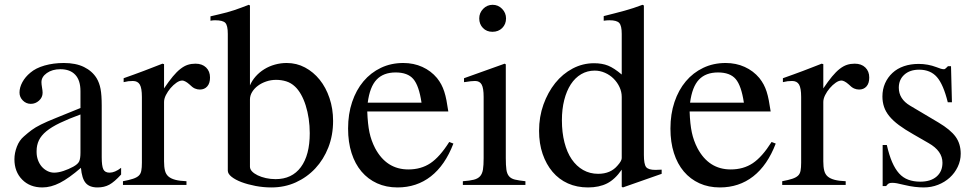

<svg xmlns="http://www.w3.org/2000/svg" viewBox="-20 -782 4129 812"><path d="M410.2 -117.2Q410.2 -80.1 417 -65.9Q423.8 -51.8 443.4 -51.8Q465.8 -51.8 492.2 -72.3V-43.9Q463.9 -12.7 442.4 -1Q420.9 10.7 392.6 10.7Q358.4 10.7 342.3 -8.3Q326.2 -27.3 322.3 -72.3Q271.5 -28.3 233.4 -8.8Q195.3 10.7 159.2 10.7Q106.4 10.7 73.7 -22.5Q41 -55.7 41 -108.4Q41 -134.8 51.3 -161.6Q61.5 -188.5 81.1 -205.1Q98.6 -220.7 113.8 -231.9Q128.9 -243.2 153.3 -255.4Q177.7 -267.6 216.8 -283.2Q255.9 -298.8 320.3 -325.2V-396.5Q320.3 -442.4 298.3 -465.8Q276.4 -489.3 235.4 -489.3Q201.2 -489.3 178.2 -473.1Q155.3 -457 155.3 -434.6Q155.3 -425.8 157.7 -412.1Q160.2 -398.4 160.2 -389.6Q160.2 -370.1 145 -356.4Q129.9 -342.8 110.4 -342.8Q90.8 -342.8 76.7 -356.9Q62.5 -371.1 62.5 -390.6Q62.5 -412.1 74.7 -434.6Q86.9 -457 108.4 -474.6Q130.9 -494.1 168.5 -504.9Q206.1 -515.6 250 -515.6Q300.8 -515.6 335.4 -498.5Q370.1 -481.4 388.7 -451.2Q400.4 -431.6 405.3 -405.8Q410.2 -379.9 410.2 -335.9ZM320.3 -297.9Q269.5 -279.3 233.9 -262.2Q198.2 -245.1 176.3 -227.1Q154.3 -209 144.5 -188.5Q134.8 -168 134.8 -143.6V-138.7Q134.8 -121.1 140.6 -105Q146.5 -88.9 156.7 -77.1Q167 -65.4 180.7 -58.6Q194.3 -51.8 209 -51.8Q226.6 -51.8 248.5 -59.1Q270.5 -66.4 290 -77.1Q309.6 -87.9 314.9 -99.6Q320.3 -111.3 320.3 -136.7Z M502.9 -451.2Q527.3 -460 547.9 -467.3Q568.4 -474.6 587.4 -481.9Q606.4 -489.3 625.5 -496.6Q644.5 -503.9 667 -512.7L673.8 -510.7V-408.2Q694.3 -438.5 710.9 -458.5Q727.5 -478.5 743.2 -490.7Q758.8 -502.9 773.9 -507.8Q789.1 -512.7 806.6 -512.7Q835 -512.7 851.6 -496.6Q868.2 -480.5 868.2 -454.1Q868.2 -429.7 856.4 -416.5Q844.7 -403.3 825.2 -403.3Q814.5 -403.3 804.2 -407.7Q793.9 -412.1 780.3 -425.8Q771.5 -433.6 763.7 -437.5Q755.9 -441.4 751 -441.4Q739.3 -441.4 726.1 -432.1Q712.9 -422.9 701.2 -409.2Q689.5 -395.5 681.6 -379.9Q673.8 -364.3 673.8 -350.6V-99.6Q673.8 -76.2 677.7 -60.5Q681.6 -44.9 692.4 -35.6Q703.1 -26.4 721.7 -21.5Q740.2 -16.6 768.6 -15.6V0H500V-15.6Q526.4 -20.5 542.5 -25.9Q558.6 -31.2 566.9 -39.1Q575.2 -46.9 577.6 -60.1Q580.1 -73.2 580.1 -93.8V-372.1Q580.1 -409.2 571.3 -424.3Q562.5 -439.5 542 -439.5Q531.2 -439.5 522.9 -438.5Q514.6 -437.5 502.9 -434.6Z M1037.1 -420.9Q1045.9 -441.4 1061.5 -459Q1077.1 -476.6 1097.7 -489.3Q1118.2 -502 1142.6 -508.8Q1167 -515.6 1192.4 -515.6Q1234.4 -515.6 1270 -496.6Q1305.7 -477.5 1332 -444.8Q1358.4 -412.1 1373.5 -367.2Q1388.7 -322.3 1388.7 -270.5Q1388.7 -210 1368.7 -158.7Q1348.6 -107.4 1313.5 -69.8Q1278.3 -32.2 1231 -10.7Q1183.6 10.7 1127.9 10.7Q1093.8 10.7 1060.5 4.4Q1027.3 -2 1001.5 -11.7Q975.6 -21.5 959.5 -34.2Q943.4 -46.9 943.4 -60.5V-638.7Q943.4 -673.8 933.1 -685.1Q922.9 -696.3 889.6 -696.3Q883.8 -696.3 879.4 -695.8Q875 -695.3 870.1 -694.3V-712.9L903.3 -720.7Q942.4 -729.5 969.7 -738.8Q997.1 -748 1032.2 -761.7L1037.1 -758.8ZM1037.1 -77.1Q1037.1 -66.4 1045.9 -57.1Q1054.7 -47.9 1069.8 -40.5Q1085 -33.2 1104.5 -28.8Q1124 -24.4 1145.5 -24.4Q1214.8 -24.4 1252.4 -75.2Q1290 -126 1290 -218.8Q1290 -250 1285.6 -279.8Q1281.2 -309.6 1272.9 -335.9Q1264.6 -362.3 1252.9 -382.8Q1241.2 -403.3 1227.5 -416Q1210.9 -431.6 1190.4 -438Q1169.9 -444.3 1147.5 -444.3Q1126 -444.3 1106 -437.5Q1085.9 -430.7 1070.8 -419.4Q1055.7 -408.2 1046.4 -393.1Q1037.1 -377.9 1037.1 -361.3Z M1897.5 -174.8Q1862.3 -83 1802.2 -36.1Q1742.2 10.7 1661.1 10.7Q1613.3 10.7 1574.7 -6.8Q1536.1 -24.4 1508.8 -56.6Q1481.4 -88.9 1466.8 -134.8Q1452.1 -180.7 1452.1 -238.3Q1452.1 -299.8 1469.2 -350.6Q1486.3 -401.4 1517.1 -438Q1547.9 -474.6 1590.8 -495.1Q1633.8 -515.6 1685.5 -515.6Q1729.5 -515.6 1766.1 -499Q1802.7 -482.4 1828.1 -452.1Q1838.9 -438.5 1846.2 -424.8Q1853.5 -411.1 1858.9 -394.5Q1864.3 -377.9 1868.2 -357.4Q1872.1 -336.9 1876 -310.5H1533.2Q1535.2 -256.8 1542.5 -222.2Q1549.8 -187.5 1566.4 -155.3Q1614.3 -65.4 1707 -65.4Q1760.7 -65.4 1800.3 -91.8Q1839.8 -118.2 1879.9 -181.6ZM1762.7 -347.7Q1752 -419.9 1728 -447.8Q1704.1 -475.6 1653.3 -475.6Q1601.6 -475.6 1572.8 -445.3Q1543.9 -415 1535.2 -347.7Z M2119.1 -509.8V-113.3Q2119.1 -83 2121.6 -64.9Q2124 -46.9 2132.8 -36.6Q2141.6 -26.4 2157.7 -22.5Q2173.8 -18.6 2202.1 -15.6V0H1937.5V-15.6Q1966.8 -17.6 1983.9 -22Q2001 -26.4 2010.3 -36.6Q2019.5 -46.9 2022.5 -64.9Q2025.4 -83 2025.4 -113.3V-372.1Q2025.4 -409.2 2017.1 -424.3Q2008.8 -439.5 1989.3 -439.5Q1981.4 -439.5 1971.2 -438.5Q1960.9 -437.5 1950.2 -435.5L1942.4 -434.6V-451.2L2114.3 -512.7ZM2063.5 -761.7Q2086.9 -761.7 2103.5 -744.6Q2120.1 -727.5 2120.1 -704.1Q2120.1 -679.7 2104 -663.6Q2087.9 -647.5 2062.5 -647.5Q2038.1 -647.5 2022.5 -663.6Q2006.8 -679.7 2006.8 -704.1Q2006.8 -727.5 2023.4 -744.6Q2040 -761.7 2063.5 -761.7Z M2609.4 7.8V-64.5Q2581.1 -23.4 2547.4 -6.3Q2513.7 10.7 2466.8 10.7Q2419.9 10.7 2381.8 -6.3Q2343.8 -23.4 2316.9 -55.2Q2290 -86.9 2274.9 -130.9Q2259.8 -174.8 2259.8 -228.5Q2259.8 -288.1 2278.3 -339.8Q2296.9 -391.6 2328.1 -430.7Q2359.4 -469.7 2401.9 -492.2Q2444.3 -514.6 2492.2 -514.6Q2526.4 -514.6 2551.8 -504.4Q2577.1 -494.1 2609.4 -466.8V-638.7Q2609.4 -672.9 2599.1 -684.6Q2588.9 -696.3 2557.6 -696.3Q2550.8 -696.3 2545.4 -695.8Q2540 -695.3 2533.2 -694.3V-713.9Q2559.6 -720.7 2581.1 -726.1Q2602.5 -731.4 2621.6 -736.8Q2640.6 -742.2 2658.7 -748Q2676.8 -753.9 2697.3 -761.7L2703.1 -758.8V-127Q2703.1 -87.9 2712.4 -75.7Q2721.7 -63.5 2752 -63.5Q2756.8 -63.5 2764.2 -64Q2771.5 -64.5 2778.3 -64.5V-46.9L2614.3 10.7ZM2609.4 -372.1Q2609.4 -393.6 2600.1 -413.6Q2590.8 -433.6 2575.2 -449.2Q2559.6 -464.8 2538.6 -474.1Q2517.6 -483.4 2495.1 -483.4Q2463.9 -483.4 2438 -468.3Q2412.1 -453.1 2394 -425.3Q2376 -397.5 2366.2 -358.9Q2356.4 -320.3 2356.4 -273.4Q2356.4 -221.7 2367.2 -179.7Q2377.9 -137.7 2397.9 -108.4Q2418 -79.1 2446.3 -63Q2474.6 -46.9 2509.8 -46.9Q2562.5 -46.9 2591.8 -82Q2609.4 -101.6 2609.4 -113.3Z M3260.7 -174.8Q3225.6 -83 3165.5 -36.1Q3105.5 10.7 3024.4 10.7Q2976.6 10.7 2938 -6.8Q2899.4 -24.4 2872.1 -56.6Q2844.7 -88.9 2830.1 -134.8Q2815.4 -180.7 2815.4 -238.3Q2815.4 -299.8 2832.5 -350.6Q2849.6 -401.4 2880.4 -438Q2911.1 -474.6 2954.1 -495.1Q2997.1 -515.6 3048.8 -515.6Q3092.8 -515.6 3129.4 -499Q3166 -482.4 3191.4 -452.1Q3202.1 -438.5 3209.5 -424.8Q3216.8 -411.1 3222.2 -394.5Q3227.5 -377.9 3231.4 -357.4Q3235.4 -336.9 3239.3 -310.5H2896.5Q2898.4 -256.8 2905.8 -222.2Q2913.1 -187.5 2929.7 -155.3Q2977.5 -65.4 3070.3 -65.4Q3124 -65.4 3163.6 -91.8Q3203.1 -118.2 3243.2 -181.6ZM3126 -347.7Q3115.2 -419.9 3091.3 -447.8Q3067.4 -475.6 3016.6 -475.6Q2964.8 -475.6 2936 -445.3Q2907.2 -415 2898.4 -347.7Z M3291 -451.2Q3315.4 -460 3335.9 -467.3Q3356.4 -474.6 3375.5 -481.9Q3394.5 -489.3 3413.6 -496.6Q3432.6 -503.9 3455.1 -512.7L3461.9 -510.7V-408.2Q3482.4 -438.5 3499 -458.5Q3515.6 -478.5 3531.2 -490.7Q3546.9 -502.9 3562 -507.8Q3577.1 -512.7 3594.7 -512.7Q3623 -512.7 3639.6 -496.6Q3656.2 -480.5 3656.2 -454.1Q3656.2 -429.7 3644.5 -416.5Q3632.8 -403.3 3613.3 -403.3Q3602.5 -403.3 3592.3 -407.7Q3582 -412.1 3568.4 -425.8Q3559.6 -433.6 3551.8 -437.5Q3543.9 -441.4 3539.1 -441.4Q3527.3 -441.4 3514.2 -432.1Q3501 -422.9 3489.3 -409.2Q3477.5 -395.5 3469.7 -379.9Q3461.9 -364.3 3461.9 -350.6V-99.6Q3461.9 -76.2 3465.8 -60.5Q3469.7 -44.9 3480.5 -35.6Q3491.2 -26.4 3509.8 -21.5Q3528.3 -16.6 3556.6 -15.6V0H3288.1V-15.6Q3314.5 -20.5 3330.6 -25.9Q3346.7 -31.2 3355 -39.1Q3363.3 -46.9 3365.7 -60.1Q3368.2 -73.2 3368.2 -93.8V-372.1Q3368.2 -409.2 3359.4 -424.3Q3350.6 -439.5 3330.1 -439.5Q3319.3 -439.5 3311 -438.5Q3302.7 -437.5 3291 -434.6Z M3988.3 -349.6Q3969.7 -424.8 3942.4 -456.1Q3915 -487.3 3867.2 -487.3Q3828.1 -487.3 3804.7 -466.3Q3781.2 -445.3 3781.2 -411.1Q3781.2 -363.3 3829.1 -335L3949.2 -263.7Q4000 -233.4 4021.5 -203.6Q4043 -173.8 4043 -131.8Q4043 -102.5 4030.3 -76.2Q4017.6 -49.8 3996.6 -30.8Q3975.6 -11.7 3947.3 -0.5Q3918.9 10.7 3886.7 10.7Q3869.1 10.7 3848.6 8.3Q3828.1 5.9 3803.7 0Q3784.2 -4.9 3773.4 -6.8Q3762.7 -8.8 3752.9 -8.8Q3743.2 -8.8 3738.3 -5.9Q3733.4 -2.9 3727.5 4.9H3712.9V-168.9H3730.5Q3740.2 -126 3752.9 -96.7Q3765.6 -67.4 3782.2 -48.8Q3798.8 -30.3 3821.3 -22Q3843.8 -13.7 3872.1 -13.7Q3916 -13.7 3940.9 -35.2Q3965.8 -56.6 3965.8 -93.8Q3965.8 -143.6 3907.2 -176.8L3842.8 -213.9Q3806.6 -234.4 3781.7 -252.9Q3756.8 -271.5 3741.2 -290.5Q3725.6 -309.6 3718.8 -330.1Q3711.9 -350.6 3711.9 -374Q3711.9 -404.3 3723.1 -429.7Q3734.4 -455.1 3754.4 -473.6Q3774.4 -492.2 3802.7 -502Q3831.1 -511.7 3865.2 -511.7Q3904.3 -511.7 3940.4 -498Q3960.9 -489.3 3971.7 -489.3Q3975.6 -489.3 3977.5 -491.2Q3979.5 -493.2 3987.3 -500L3988.3 -502H4002L4005.9 -349.6Z"/></svg>

Font: Jomolhari
Style: Regular
Weight: 400
Designer: Christopher J. Fynn
Foundry: Christopher  J.  Fynn (Karma Drubgy¸ Tenzin).
Version: Version alpha 0.003c 2006